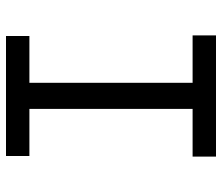

<svg xmlns="http://www.w3.org/2000/svg" viewBox="-70 -670 740 640"><g transform="rotate(-90 300.0 -350.0)"><path d="M98 0H502V-78H344V-622H500V-700H100V-622H257V-78H98Z"/></g></svg>

Font: CommitMono
Style: 400Regular
Weight: 400
Monospace: yes
Designer: Eigil Nikolajsen
Foundry: Eigil Nikolajsen
Version: Version 1.143